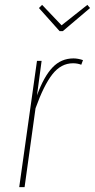

<svg xmlns="http://www.w3.org/2000/svg" viewBox="-20 -769 390 789"><path d="M321 -522 314 -503Q298 -509 280 -509Q231 -509 195.5 -464Q160 -419 126 -324L81 0H59L132 -519H151L132 -377Q160 -454 195.5 -491.5Q231 -529 282 -529Q300 -529 321 -522ZM339 -749 350 -736 238 -641H225L140 -736L153 -749L233 -665Z"/></svg>

Font: Fira Sans Extra Condensed Thin
Style: Italic
Weight: 250
Width: 3
Italic angle: -8°
Designer: Carrois Corporate & Edenspiekermann AG
Foundry: Carrois Corporate GbR & Edenspiekermann AG
Version: Version 4.203